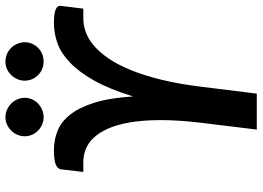

<svg xmlns="http://www.w3.org/2000/svg" viewBox="-146 -796 942 689"><g transform="rotate(-90 324.5 -451.0)"><path d="M62 -703.5Q64 -715.5 80.2 -721.8Q96.5 -728 131 -728Q167 -728 199.5 -715.2Q232 -702.5 257.8 -670.2Q283.5 -638 300.8 -583.2Q318 -528.5 323.5 -444Q349.5 -528.5 380.2 -583.2Q411 -638 444.8 -670.2Q478.5 -702.5 514.2 -715.2Q550 -728 586 -728Q620.5 -728 635.2 -721.8Q650 -715.5 648.5 -703.5L638.5 -622.5H602.5Q579.5 -622.5 555.2 -614Q531 -605.5 507.2 -585.8Q483.5 -566 461 -533.8Q438.5 -501.5 418.8 -453.8Q399 -406 383.2 -341.5Q367.5 -277 357.5 -193.5L333.5 0H204.5L229.5 -205Q239 -286.5 238.5 -349Q238 -411.5 229.8 -458Q221.5 -504.5 207 -536Q192.5 -567.5 173.8 -586.8Q155 -606 133 -614.2Q111 -622.5 88 -622.5H52.5ZM318.5 -832.5Q318.5 -818.5 313 -806.2Q307.5 -794 297.8 -784.8Q288 -775.5 275.2 -770.2Q262.5 -765 248.5 -765Q235 -765 222.8 -770.2Q210.5 -775.5 201 -784.8Q191.5 -794 186 -806.2Q180.5 -818.5 180.5 -832.5Q180.5 -846.5 186 -859.2Q191.5 -872 201 -881.5Q210.5 -891 222.8 -896.5Q235 -902 248.5 -902Q262.5 -902 275.2 -896.5Q288 -891 297.8 -881.5Q307.5 -872 313 -859.2Q318.5 -846.5 318.5 -832.5ZM518 -832.5Q518 -818.5 512.5 -806.2Q507 -794 497.8 -784.8Q488.5 -775.5 475.8 -770.2Q463 -765 448.5 -765Q434.5 -765 422 -770.2Q409.5 -775.5 400.2 -784.8Q391 -794 385.5 -806.2Q380 -818.5 380 -832.5Q380 -846.5 385.5 -859.2Q391 -872 400.2 -881.5Q409.5 -891 422 -896.5Q434.5 -902 448.5 -902Q463 -902 475.8 -896.5Q488.5 -891 497.8 -881.5Q507 -872 512.5 -859.2Q518 -846.5 518 -832.5Z"/></g></svg>

Font: Lato 2
Style: Bold Italic
Weight: 700
Italic angle: -7°
Designer: Lukasz Dziedzic with Adam Twardoch and Botio Nikoltchev
Foundry: tyPoland Lukasz Dziedzic
Version: Version 2.015; 2015-08-06; http://www.latofonts.com/